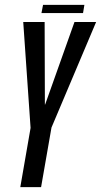

<svg xmlns="http://www.w3.org/2000/svg" viewBox="-20 -765 413 785"><path d="M63 0H148L190.5 -243.5L373 -675H284.5L164.5 -337.5H163.5L162.5 -675H75L105 -242ZM149.5 -711.5H319.5L325 -745H156Z"/></svg>

Font: Anybody ExtraCondensed
Style: Italic
Weight: 400
Width: 2
Italic angle: -10°
Version: Version 1.113;gftools[0.9.25]